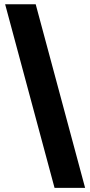

<svg xmlns="http://www.w3.org/2000/svg" viewBox="-20 -782 428 911"><path d="M238.8 109.4 4.4 -761.7H149.4L383.8 109.4Z"/></svg>

Font: Inter 24pt ExtraBold
Style: Regular
Weight: 800
Designer: Rasmus Andersson
Foundry: rsms
Version: Version 4.001;git-66647c0bb